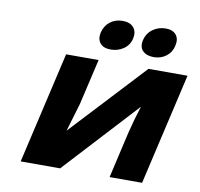

<svg xmlns="http://www.w3.org/2000/svg" viewBox="-82 -839 963 925"><g transform="rotate(10 399.0 -376.0)"><path d="M204 -546H363L311 -322Q309 -314 270 -184L607 -546H798L672 0H513L565 -226Q582 -295 603 -360L271 0H78ZM411 -606Q376 -606 359.5 -625.5Q343 -645 350 -678Q358 -712 383.5 -732Q409 -752 445 -752Q481 -752 498.5 -731.5Q516 -711 509 -678Q502 -645 474.5 -625.5Q447 -606 411 -606ZM715 -678Q708 -645 682 -625.5Q656 -606 622 -606Q586 -606 567.5 -625Q549 -644 557 -678Q565 -712 592.5 -732Q620 -752 656 -752Q690 -752 706.5 -732Q723 -712 715 -678Z"/></g></svg>

Font: Passageway
Style: BdIt
Weight: 700
Foundry: Ascender Corporation
Version: Version 1.11